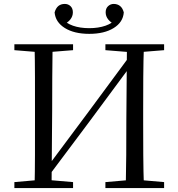

<svg xmlns="http://www.w3.org/2000/svg" viewBox="-20 -952 903 972"><path d="M431.9 -780.6Q355.7 -780.6 308.3 -810.1Q260.8 -839.6 256.4 -889.3Q262.9 -911.4 275.7 -921.8Q288.6 -932.1 308.1 -932.1Q325.2 -932.1 337.1 -920.8Q348.9 -909.4 348.9 -889.5Q348.9 -869.6 335.8 -853.2Q322.6 -836.8 300.1 -827.2L290.3 -860.5Q313.6 -834.5 349.3 -821.9Q384.9 -809.4 431.9 -809.4Q478.1 -809.4 514.2 -821.9Q550.2 -834.5 573.3 -860.5L563.6 -827.2Q541.3 -836.8 528.1 -853.2Q514.9 -869.6 514.9 -889.5Q514.9 -909.4 527.2 -920.8Q539.5 -932.1 555.6 -932.1Q574.3 -932.1 587.6 -921.8Q600.8 -911.4 606.7 -889.3Q603.1 -839.6 555.6 -810.1Q508.1 -780.6 431.9 -780.6ZM154.9 0Q156.9 -83.6 157 -167.7Q157.1 -251.7 157.1 -336.8V-391.1Q157.1 -476.1 157 -560.4Q156.9 -644.8 154.9 -728H246.3Q245.1 -645.2 244.6 -560.7Q244.1 -476.1 244.1 -391.1L241 0ZM616.6 0Q618.6 -83.6 619.1 -168.6Q619.6 -253.5 619.6 -343.2L622.7 -728H708.8Q705.8 -645.2 705.3 -560.7Q704.8 -476.1 704.8 -391.1V-336.8Q704.8 -252.2 705.3 -168.1Q705.8 -84.1 708.8 0ZM52.8 0V-30.1L189.7 -42.1H210.4L349.9 -30.1V0ZM52.8 -698V-728H349.9V-698L210.4 -686.9H189.7ZM513.6 0V-30.1L652.1 -42.1H673.2L810.8 -30.1V0ZM513.6 -698V-728H810.8V-698L673.2 -686.9H652.1ZM213.1 -43.3 197.2 -92.2 208.9 -92 428.6 -386.8 648.5 -684.3 667.3 -636.3H654.5L430.9 -334.2Z"/></svg>

Font: Noto Serif HK ExtraLight
Style: Regular
Weight: 200
Designer: Ryoko NISHIZUKA 西塚涼子 (kana & ideographs); Frank Grießhammer (Latin, Greek & Cyrillic); Wenlong ZHANG 张文龙 (bopomofo); San
Foundry: Adobe
Version: Version 2.002-H1;hotconv 1.1.0;makeotfexe 2.6.0